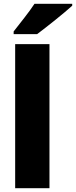

<svg xmlns="http://www.w3.org/2000/svg" viewBox="-20 -993 401 1013"><path d="M361 -963V-973H162C133 -928 85 -870 52 -827V-813H176C228 -852 321 -926 361 -963ZM241 0V-760H60V0Z"/></svg>

Font: Noto Sans Thai Looped SemiCondensed Black
Style: Regular
Weight: 900
Width: 4
Designer: Sasikarn Vongin, Ben Mitchell
Foundry: The Fontpad Ltd
Version: Version 1.001